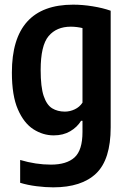

<svg xmlns="http://www.w3.org/2000/svg" viewBox="-20 -574 549 824"><path d="M208.5 230Q175.5 230 137.2 225.2Q99 220.5 66.5 210.5V112.5Q133.5 132.5 198.5 132.5Q266 132.5 300 101.5Q334 70.5 334 -7.5V-55.5H328Q311 -28 281 -10.5Q251 7 210.5 7Q164.5 7 123.5 -19.2Q82.5 -45.5 56.8 -104.5Q31 -163.5 31 -262.5Q31 -554 294 -554Q334 -554 377.5 -547Q421 -540 455 -528V-27.5Q455 110.5 392.8 170.2Q330.5 230 208.5 230ZM258.5 -95Q280 -95 300.8 -104.8Q321.5 -114.5 334 -133.5V-453.5Q324 -456 310.2 -457.8Q296.5 -459.5 284 -459.5Q222.5 -459.5 188.5 -419Q154.5 -378.5 154.5 -273.5Q154.5 -200.5 167.5 -162Q180.5 -123.5 203.8 -109.2Q227 -95 258.5 -95Z"/></svg>

Font: Encode Sans Cnd SmBold
Style: Regular
Weight: 600
Width: 3
Designer: Multiple Designers
Foundry: Impallari Type
Version: Version 3.002; ttfautohint (v1.8.3) -l 8 -r 50 -G 200 -x 14 